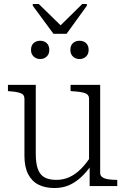

<svg xmlns="http://www.w3.org/2000/svg" viewBox="-20 -936 630 966"><path d="M249 -766H315L417 -907V-916H394L268 -792H302L175 -916H145V-907ZM160 -509V-161Q160 -116 170 -87Q180 -58 202.5 -44.5Q225 -31 264 -31Q299 -31 329.5 -45Q360 -59 387 -86Q414 -113 438 -151L439 -104Q413 -67 384.5 -41.5Q356 -16 324.5 -3Q293 10 254 10Q207 10 173.5 -7Q140 -24 121.5 -60Q103 -96 103 -151V-439Q103 -461 82 -468Q61 -475 25 -477L20 -478V-509ZM484 -509V-66Q484 -52 495 -44.5Q506 -37 524.5 -34Q543 -31 567 -31H570V0H431V-112L428 -116V-439Q428 -461 406 -468Q384 -475 343 -477L335 -478V-509ZM228 -685Q228 -664 215 -651.5Q202 -639 182 -639Q163 -639 149.5 -651.5Q136 -664 136 -685Q136 -707 149 -719Q162 -731 182 -731Q202 -731 215 -719Q228 -707 228 -685ZM426 -685Q426 -664 413 -651.5Q400 -639 380 -639Q360 -639 347 -651.5Q334 -664 334 -685Q334 -707 347 -719Q360 -731 380 -731Q400 -731 413 -719Q426 -707 426 -685Z"/></svg>

Font: Roboto Serif 36pt ExtraLight
Style: Regular
Weight: 250
Designer: Greg Gazdowicz
Foundry: Commercial Type
Version: Version 1.008